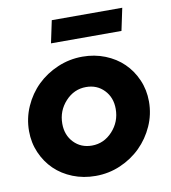

<svg xmlns="http://www.w3.org/2000/svg" viewBox="-83 -799 782 880"><g transform="rotate(-10 308.5 -359.0)"><path d="M26 -245Q26 -305 50 -359Q74 -413 114.5 -452.5Q155 -492 210 -515.5Q265 -539 326 -539Q382 -539 431 -519.5Q480 -500 515 -466Q550 -432 570.5 -385Q591 -338 591 -284Q591 -224 567 -170.5Q543 -117 502.5 -77Q462 -37 407.5 -13.5Q353 10 292 10Q235 10 186 -9.5Q137 -29 102 -63Q67 -97 46.5 -144Q26 -191 26 -245ZM299 -130Q355 -130 395 -173.5Q435 -217 435 -277Q435 -330 402 -364.5Q369 -399 318 -399Q262 -399 222 -355.5Q182 -312 182 -252Q182 -199 215 -164.5Q248 -130 299 -130ZM545 -728 523 -624H195L217 -728Z"/></g></svg>

Font: Red Hat Display Black
Style: Italic
Weight: 900
Italic angle: -12°
Designer: Pentagram / MCKL
Foundry: Pentagram / MCKL
Version: Version 1.003; Red Hat Display Black Italic